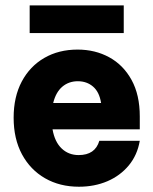

<svg xmlns="http://www.w3.org/2000/svg" viewBox="-20 -698 582 728"><path d="M279.2 10Q206.7 10 150.8 -22.1Q95 -54.2 63.3 -112.9Q31.7 -171.7 31.7 -251.7Q31.7 -330.8 62.5 -388.8Q93.3 -446.7 147.9 -478.3Q202.5 -510 274.2 -510Q340.8 -510 394.2 -480.8Q447.5 -451.7 478.8 -395Q510 -338.3 510 -256.7V-207.5H179.2Q187.5 -160 213.8 -135Q240 -110 278.3 -110Q340.8 -110 356.7 -164.2H510Q500.8 -110 468.3 -70.8Q435.8 -31.7 387.1 -10.8Q338.3 10 279.2 10ZM181.7 -307.5H363.3Q356.7 -349.2 332.9 -369.6Q309.2 -390 275 -390Q240.8 -390 216.2 -369.2Q191.7 -348.3 181.7 -307.5ZM92.5 -572.5V-677.5H449.2V-572.5Z"/></svg>

Font: Funnel Sans ExtraBold
Style: Regular
Weight: 800
Version: Version 1.000; Beta; Release 5; Build 24; ttfautohint (v1.8.